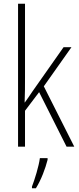

<svg xmlns="http://www.w3.org/2000/svg" viewBox="-20 -846 419 1021"><path d="M113 -436V-826H76V-66H113V-257L188 -356L334 -66H375L213 -387L360 -595H318L152 -359C138 -338 128 -323 112 -301H111C113 -347 113 -388 113 -436ZM233 4V-5H192C187 36 164 111 150 146V155H171C199 110 221 51 233 4Z"/></svg>

Font: Noto Sans Malayalam UI Condensed ExtraLight
Style: Regular
Weight: 200
Width: 3
Designer: Jelle Bosma - Monotype Design Team
Foundry: Monotype Imaging Inc.
Version: Version 2.104